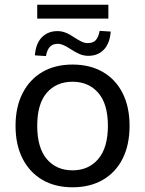

<svg xmlns="http://www.w3.org/2000/svg" viewBox="-20 -786 616 815"><path d="M288 9Q214 9 160 -22.5Q106 -54 76 -112.5Q46 -171 46 -252Q46 -332 76 -390.5Q106 -449 160 -480.5Q214 -512 288 -512Q362 -512 416.5 -480.5Q471 -449 500.5 -390.5Q530 -332 530 -252Q530 -171 500.5 -112.5Q471 -54 416.5 -22.5Q362 9 288 9ZM288 -63Q356 -63 397 -111Q438 -159 438 -252Q438 -345 397 -392Q356 -439 288 -439Q219 -439 178.5 -392Q138 -345 138 -252Q138 -159 178.5 -111Q219 -63 288 -63ZM138 -707V-766H440V-707ZM175 -548 128 -551Q132 -602 158 -628Q184 -654 224 -654Q242 -654 259.5 -647Q277 -640 297 -626Q316 -614 328 -608.5Q340 -603 352 -603Q375 -603 386.5 -615.5Q398 -628 403 -655L450 -652Q446 -601 420.5 -575Q395 -549 355 -549Q336 -549 318 -556.5Q300 -564 279 -578Q262 -589 249.5 -594.5Q237 -600 226 -600Q204 -600 192 -587.5Q180 -575 175 -548Z"/></svg>

Font: Mulish Medium
Style: Regular
Weight: 500
Designer: Vernon Adams
Foundry: Vernon Adams
Version: Version 3.603; ttfautohint (v1.8.3)